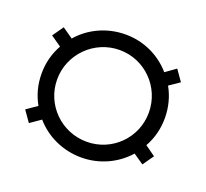

<svg xmlns="http://www.w3.org/2000/svg" viewBox="-82 -608 657 612"><g transform="rotate(20 246.5 -302.5)"><path d="M248 -94C310 -94 366 -121 404 -164L439 -140L465 -177L430 -202C447 -232 456 -266 456 -303C456 -339 447 -374 430 -404L465 -428L439 -465L404 -440C366 -484 310 -511 248 -511C185 -511 128 -484 90 -440L54 -465L28 -428L64 -403C47 -373 38 -339 38 -303C38 -266 47 -232 64 -202L28 -177L54 -140L90 -165C128 -121 185 -94 248 -94ZM91 -302C91 -388 161 -458 247 -458C333 -458 402 -388 402 -302C402 -216 333 -147 247 -147C161 -147 91 -216 91 -302Z"/></g></svg>

Font: RL Madena
Style: Regular
Weight: 400
Designer: I Kadek Wantara Putra
Foundry: Roughlines ID
Version: Version 1.000;Glyphs 3.1.2 (3151)